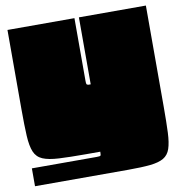

<svg xmlns="http://www.w3.org/2000/svg" viewBox="-79 -673 798 847"><g transform="rotate(-10 320.0 -250.0)"><path d="M630 -145Q630 -76 628 -31Q626 14 617 40.5Q608 67 586.5 79.5Q565 92 527 96Q489 100 428 100H10V20H300Q315 20 317.5 17.5Q320 15 320 0H255Q182 0 135.5 -2.5Q89 -5 63 -16Q37 -27 26 -53Q15 -79 12.5 -125.5Q10 -172 10 -245V-600H310V-320Q310 -308 311.5 -304.5Q313 -301 320 -300H330V-600H630Z"/></g></svg>

Font: Badeen Display
Style: Regular
Weight: 400
Version: Version 1.000; ttfautohint (v1.8.4.7-5d5b)